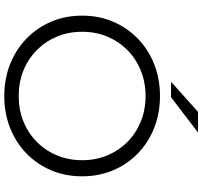

<svg xmlns="http://www.w3.org/2000/svg" viewBox="-44 -877 927 879"><g transform="rotate(90 419.5 -437.5)"><path d="M419.8 6.4Q340.7 6.4 273.4 -20.4Q206 -47.2 156.4 -95.5Q106.8 -143.7 79.2 -208.4Q51.6 -273.2 51.6 -350Q51.6 -426.8 79.2 -491.6Q106.8 -556.3 156.5 -604.6Q206.2 -653 273.3 -679.7Q340.4 -706.4 419.7 -706.4Q499 -706.4 565.9 -679.8Q632.9 -653.2 682.5 -605Q732.1 -556.8 759.6 -491.9Q787.2 -427 787.2 -349.9Q787.2 -272.9 759.6 -208Q732.1 -143.2 682.5 -95Q632.9 -46.8 565.9 -20.2Q499 6.4 419.8 6.4ZM419.7 -59.6Q482.6 -59.6 536.2 -81.3Q589.7 -103 629.4 -142.5Q669.2 -181.9 691.3 -234.7Q713.4 -287.4 713.4 -350.2Q713.4 -412.9 691.3 -465.5Q669.3 -518 629.5 -557.5Q589.8 -597 536.2 -618.7Q482.6 -640.4 419.7 -640.4Q356.8 -640.4 303.1 -618.6Q249.3 -596.9 209.5 -557.4Q169.6 -517.9 147.6 -465.3Q125.5 -412.7 125.5 -350.2Q125.5 -287.6 147.5 -234.9Q169.6 -182.2 209.4 -142.5Q249.2 -102.8 303 -81.2Q356.8 -59.6 419.7 -59.6ZM354.3 -757 492 -880.6H587L425.1 -757Z"/></g></svg>

Font: Montserrat Thin
Style: Regular
Weight: 100
Designer: Julieta Ulanovsky
Foundry: Julieta Ulanovsky
Version: Version 9.000